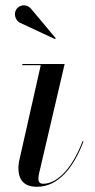

<svg xmlns="http://www.w3.org/2000/svg" viewBox="-20 -705 362 735"><path d="M55 -618.5 190.5 -555.5 193.5 -558.5 97.5 -673C76.5 -693.5 51 -684 41.5 -667.5C32 -651 39 -628 55 -618.5ZM299.5 -163 296 -164.5C261 -71 204.5 -1.5 145 -1.5C132 -1.5 127 -9.5 127 -20.5C127 -25.5 128 -32.5 129 -38.5L227.5 -460H65.5V-455.5H136L52.5 -85C51.5 -79 50.5 -68 50.5 -63C50.5 -13 74.5 10 121.5 10C203 10 261.5 -63 299.5 -163Z"/></svg>

Font: Bodoni* 36pt
Style: Italic
Weight: 400
Italic angle: -13°
Version: Version 2.3